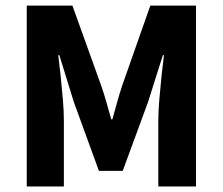

<svg xmlns="http://www.w3.org/2000/svg" viewBox="-20 -672 803 692"><path d="M76.4 0V-651.8H241L345.2 -362Q355.1 -333.2 363.5 -303.6Q372 -273.9 381 -241.8H385Q394 -273.9 402.2 -303.6Q410.4 -333.2 419.8 -362L521.8 -651.8H686.4V0H550.6V-238.6Q550.6 -270.8 554.2 -313.5Q557.8 -356.3 562.3 -398.8Q566.9 -441.4 570.9 -473H566.9L513.8 -305L422.3 -56.1H336.5L245.9 -305L193.9 -473H189.9Q193.9 -441.4 198.5 -398.8Q203 -356.3 206.6 -313.5Q210.2 -270.8 210.2 -238.6V0Z"/></svg>

Font: Source Sans Variable
Style: Regular
Weight: 200
Designer: Paul D. Hunt
Foundry: Adobe Systems Incorporated
Version: Version 3.006;hotconv 1.0.111;makeotfexe 2.5.65597